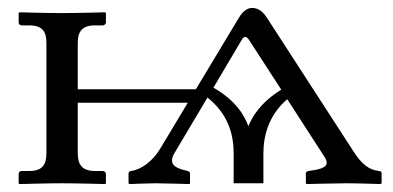

<svg xmlns="http://www.w3.org/2000/svg" viewBox="-20 -462 991 484"><path d="M518 -241 589 -361C595 -371 601 -372 608 -361L689 -236C636 -203 617 -169 606 -144C597 -169 576 -208 518 -241ZM569 0H644V-75C644 -120 657 -171 704 -212L799 -65C809 -49 804 -38.1 771 -33L758 -31C754 -30.4 751 -28 751 -25V0L753 2C753 2 825 0 853 0C883 0 939 2 939 2L942 0V-25C942 -28 941 -30.3 935 -31C910.5 -34 892 -47 870 -82L653 -417C639.6 -437.7 627 -442 615 -442C608 -442 594.9 -438.5 582 -417L473.8 -237H176V-354C176 -382 187 -398 219 -398H238C243 -398 247 -401 247 -406V-429L245 -431C245 -431 174 -429 135 -429C100 -429 29 -431 29 -431L27 -429V-406C27 -401 30 -398 35 -398H54C87 -398 97 -382 97 -354V-76C97 -47 87 -31 54 -31H35C30 -31 27 -28 27 -23V0L29 2C29 2 100 0 135 0C174 0 245 2 245 2L247 0V-23C247 -28 243 -31 238 -31H219C187 -31 176 -47 176 -76V-203H453.4L384 -87.5C365 -55.5 335.5 -34 310 -31C307 -30.6 304 -28 304 -25V0L306 2C306 2 353 0 372 0C391 0 458 2 458 2L459 0V-25C459 -28 455.9 -30.3 453 -31L445 -33C420.1 -39.2 404 -49.5 420 -76.5L503 -216C556 -174 569 -122 569 -75Z"/></svg>

Font: Libertinus Math
Style: Regular
Weight: 400
Designer: Philipp H. Poll
Foundry: Khaled Hosny
Version: Version 6.2